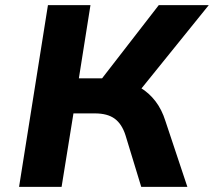

<svg xmlns="http://www.w3.org/2000/svg" viewBox="-20 -725 830 745"><path d="M54 0 166 -705H331L286 -421H392L359 -399L596 -705H790L517 -367L445 -414Q489 -406 523.5 -385.5Q558 -365 583 -332.5Q608 -300 622 -255L707 0H528L467 -200Q453 -244 425 -264.5Q397 -285 348 -285H265L219 0Z"/></svg>

Font: Nunito Sans 6pt ExtraBold
Style: Italic
Weight: 800
Italic angle: -9°
Version: Version 3.101;gftools[0.9.27]